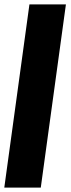

<svg xmlns="http://www.w3.org/2000/svg" viewBox="-20 -851 320 871"><path d="M-0.5 0 113.5 -831H279L165 0Z"/></svg>

Font: Merriweather 96pt Black
Style: Italic
Weight: 900
Italic angle: -7.8°
Version: Version 2.101